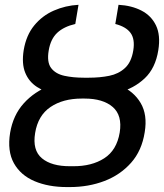

<svg xmlns="http://www.w3.org/2000/svg" viewBox="-20 -757 672 787"><path d="M327.6 -431.2H339.4Q414.6 -431.2 471.4 -407Q528.3 -382.8 556.6 -334.7Q585 -286.6 573.2 -215.3Q561.5 -139.6 517.3 -89.8Q473.1 -40 408 -15.1Q342.8 9.8 266.1 9.8H254.4Q178.7 9.8 121.6 -14.4Q64.5 -38.6 36.9 -88.1Q9.3 -137.7 21.5 -212.9Q33.7 -285.2 77.6 -333.7Q121.6 -382.3 186.8 -406.7Q252 -431.2 327.6 -431.2ZM326.7 -353H314.9Q238.3 -353 187 -318.4Q135.7 -283.7 124 -211.9Q112.3 -141.1 151.9 -108.2Q191.4 -75.2 268.1 -75.7H279.8Q356 -75.2 407.2 -108.2Q458.5 -141.1 470.7 -213.9Q481.9 -284.2 441.9 -318.6Q401.9 -353 326.7 -353ZM323.7 -438.5H344.2Q389.6 -438.5 428 -446.3Q466.3 -454.1 492.4 -478.3Q518.6 -502.4 526.4 -550.8Q533.7 -596.7 515.1 -622.1Q496.6 -647.5 452.6 -658.7L465.8 -737.3Q519.5 -734.4 559.8 -713.6Q600.1 -692.9 619.4 -652.8Q638.7 -612.8 628.9 -551.3Q617.2 -477.5 573.2 -436Q529.3 -394.5 465.8 -377.7Q402.3 -360.8 331.1 -360.4H311Q257.3 -360.4 211.2 -369.6Q165 -378.9 131.6 -400.6Q98.1 -422.4 83.3 -459.2Q68.4 -496.1 77.1 -551.3Q87.4 -612.8 120.4 -652.8Q153.3 -692.9 200.7 -713.6Q248 -734.4 301.8 -737.3L288.6 -658.7Q241.7 -647.9 214.6 -622.6Q187.5 -597.2 179.7 -550.3Q171.4 -502 189.7 -478Q208 -454.1 243.9 -446.3Q279.8 -438.5 323.7 -438.5Z"/></svg>

Font: Inter 24pt
Style: Italic
Weight: 400
Italic angle: -9.3988°
Designer: Rasmus Andersson
Foundry: rsms
Version: Version 4.001;git-66647c0bb